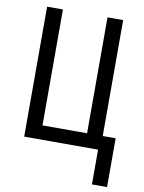

<svg xmlns="http://www.w3.org/2000/svg" viewBox="-97 -781 781 1039"><g transform="rotate(10 293.0 -261.5)"><path d="M565 -77V191H482V0H76V-714H163V-77H408V-714H494V-77Z"/></g></svg>

Font: Avrile Sans Condensed
Style: Regular
Weight: 400
Width: 3
Designer: Monotype Design Team
Foundry: Monotype Imaging Inc.
Version: Version 2.001;September 10, 2019;FontCreator 11.5.0.2425 64-